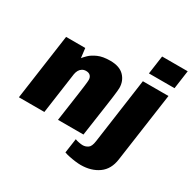

<svg xmlns="http://www.w3.org/2000/svg" viewBox="-193 -913 1292 1293"><g transform="rotate(30 452.5 -266.5)"><path d="M8 0 80 -511H229L238 -437Q246 -448 266.5 -468Q287 -488 324 -504.5Q361 -521 419 -521Q491 -521 527 -484Q563 -447 563 -392Q563 -382 561 -364.5Q559 -347 555.5 -318Q552 -289 545.5 -246Q539 -203 530.5 -142Q522 -81 510 0H312Q324 -83 332 -139.5Q340 -196 345 -231.5Q350 -267 352.5 -287.5Q355 -308 356 -318.5Q357 -329 357 -336Q357 -356 345.5 -368Q334 -380 312 -380Q295 -380 282 -372Q269 -364 261.5 -350.5Q254 -337 251 -320L206 0ZM595 187Q578 187 553.5 184Q529 181 505 176Q481 171 465 165L481 53Q492 58 511 61.5Q530 65 541 65Q562 65 581 52.5Q600 40 606 -4L677 -511H876L800 26Q789 107 733 147Q677 187 595 187ZM686 -577 706 -720H905L885 -577Z"/></g></svg>

Font: Chivo Medium Black
Style: Italic
Weight: 900
Italic angle: -8.05°
Version: Version 2.002